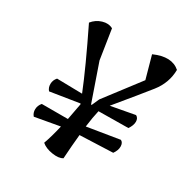

<svg xmlns="http://www.w3.org/2000/svg" viewBox="-170 -879 981 1019"><g transform="rotate(30 320.0 -370.0)"><path d="M269 -199Q278 -250 288 -300L286 -304L109 -276Q95 -292 95.5 -315Q96 -338 112 -356L267 -353Q215 -483 110 -698Q133 -727 168 -737.5Q203 -748 231 -733L259 -552L337 -327H341L361 -372L522 -583L484 -720Q583 -764 640 -714Q639 -634 587.5 -569Q536 -504 426 -371L572 -398Q589 -389 589 -366.5Q589 -344 571 -318L389 -316Q379 -274 371 -212L568 -244Q584 -236 584.5 -212.5Q585 -189 567 -164L365 -156Q358 -86 353 -7Q331 7 289 0.5Q247 -6 223 -27Q240 -73 257 -146L106 -119Q92 -135 92.5 -157.5Q93 -180 109 -199Z"/></g></svg>

Font: Tillana Medium
Style: Regular
Weight: 500
Designer: Lipi Raval (Devanagari, Latin), Jonny Pinhorn (Latin)
Foundry: Indian Type Foundry
Version: Version 2.003;PS 1.0;hotconv 1.0.79;makeotf.lib2.5.61930; tt